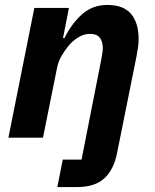

<svg xmlns="http://www.w3.org/2000/svg" viewBox="-20 -557 626 777"><path d="M234 89H310L390 -317Q392 -330 394 -340.5Q396 -351 396 -361Q396 -390 383.5 -405Q371 -420 344 -420Q319 -420 295.5 -405Q272 -390 256 -370Q243 -354 229.5 -331.5Q216 -309 211 -283L154 0H14L119 -525H259L235 -403H241Q270 -462 312.5 -499.5Q355 -537 414 -537Q480 -537 510.5 -500.5Q541 -464 541 -399Q541 -383 538.5 -365Q536 -347 532 -327L454 61Q441 129 402.5 164.5Q364 200 292 200H212Z"/></svg>

Font: IBM Plex Sans
Style: Italic
Weight: 400
Italic angle: -11.31°
Designer: Mike Abbink, Paul van der Laan, Pieter van Rosmalen
Foundry: Bold Monday
Version: Version 3.201